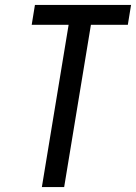

<svg xmlns="http://www.w3.org/2000/svg" viewBox="-20 -755 549 775"><path d="M149 0 257 -655H108L121 -735H509L496 -655H347L239 0Z"/></svg>

Font: Iosevka Term Curly Medium
Style: Italic
Weight: 500
Italic angle: -9°
Designer: Belleve Invis
Foundry: Belleve Invis
Version: Version 32.3.0